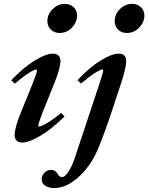

<svg xmlns="http://www.w3.org/2000/svg" viewBox="-20 -720 761 985"><path d="M285.6 -550.8Q258.3 -550.8 240.7 -568.4Q223.1 -585.9 223.1 -612.3Q223.1 -647 250.5 -673.6Q277.8 -700.2 311.5 -700.2Q339.8 -700.2 357.7 -683.3Q375.5 -666.5 375.5 -640.1Q375.5 -606 349.1 -578.4Q322.8 -550.8 285.6 -550.8ZM630.4 -550.8Q603 -550.8 585.7 -568.4Q568.4 -585.9 568.4 -612.3Q568.4 -647 595.5 -673.6Q622.6 -700.2 656.7 -700.2Q685.1 -700.2 702.9 -683.3Q720.7 -666.5 720.7 -640.1Q720.7 -606 694.3 -578.4Q668 -550.8 630.4 -550.8ZM93.8 11.2Q55.2 11.2 55.2 -28.3Q55.2 -64 86.4 -141.1L145 -285.6Q169.9 -347.2 169.9 -358.9Q169.9 -363.3 165.5 -363.3Q160.2 -363.3 147.7 -357.2Q135.3 -351.1 110.8 -334Q86.4 -316.9 56.2 -291L37.6 -308.1Q102.1 -375.5 159.2 -410.2Q216.3 -444.8 250.5 -444.8Q290 -444.8 290 -406.7Q290 -370.1 259.3 -294.4L198.2 -142.6Q176.8 -87.4 176.8 -74.7Q176.8 -70.8 180.2 -70.8Q186 -70.8 198.5 -76.2Q210.9 -81.5 236.6 -98.1Q262.2 -114.7 293.9 -140.6L311 -122.1Q243.2 -56.2 185.8 -22.5Q128.4 11.2 93.8 11.2ZM258.8 244.6Q229.5 244.6 211.7 232.4Q193.8 220.2 193.8 200.7Q193.8 179.7 208.5 165.5Q223.1 151.4 242.7 151.4Q263.7 151.4 276.9 173.8Q285.6 188.5 296.9 188.5Q313.5 188.5 331.3 160.9Q349.1 133.3 363.3 91.3L488.8 -286.1Q509.3 -348.6 509.3 -359.9Q509.3 -363.8 505.4 -363.8Q496.1 -363.8 467.8 -346.4Q439.5 -329.1 396 -291.5L377.4 -308.6Q440.9 -376 497.6 -410.4Q554.2 -444.8 588.4 -444.8Q627.4 -444.8 627.4 -406.7Q627.4 -373 601.6 -294.4L543.5 -118.7Q517.1 -40 487.8 32.2Q450.2 126.5 386 185.5Q321.8 244.6 258.8 244.6Z"/></svg>

Font: Elstob
Style: Bold Italic
Weight: 700
Italic angle: -20°
Designer: Peter S. Baker
Version: Version 1.015